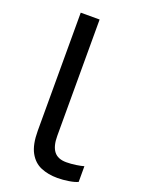

<svg xmlns="http://www.w3.org/2000/svg" viewBox="-139 -777 626 851"><g transform="rotate(20 174.0 -352.0)"><path d="M243 10Q199 10 164.5 -4.5Q130 -19 110 -55.5Q90 -92 90 -157V-714H179V-165Q179 -117 197.5 -93Q216 -69 256 -69Q278 -69 301.5 -72.5Q325 -76 338 -80V-6Q324 1 296.5 5.5Q269 10 243 10Z"/></g></svg>

Font: umalayalam05
Style: Book
Weight: 400
Designer: Jelle Bosma - Monotype Design Team
Foundry: Monotype Imaging Inc.
Version: Version 2.003